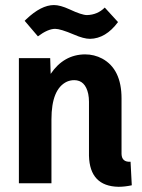

<svg xmlns="http://www.w3.org/2000/svg" viewBox="-20 -715 555 749"><path d="M489.3 -84Q455.1 -82 454.1 -114.3V-331.1Q454.1 -445.3 378.9 -486.3Q347.7 -502.9 311.5 -502.9Q228.5 -502 177.7 -426.8L175.8 -488.3H53.7V0H180.7V-249Q180.7 -368.2 241.2 -396.5Q254.9 -402.3 269.5 -402.3Q312.5 -402.3 324.2 -348.6Q327.1 -334 327.1 -318.4V-107.4Q330.1 11.7 442.4 13.7Q466.8 13.7 494.1 7.8ZM319.3 -656.2Q298.8 -656.2 251 -678.7Q214.8 -695.3 190.4 -695.3Q140.6 -695.3 82 -639.6Q79.1 -636.7 76.2 -633.8L127.9 -573.2Q167 -602.5 195.3 -602.5Q215.8 -602.5 268.6 -580.1Q306.6 -563.5 331.1 -563.5Q392.6 -564.5 440.4 -628.9L388.7 -685.5Q360.4 -657.2 319.3 -656.2Z"/></svg>

Font: Yaldevi Colombo
Style: Bold
Weight: 700
Designer: Sol Matas, Denzil Rajitha, Kosala Senevirathne and Pathum Egodawatta
Foundry: Mooniak
Version: Version 1.020 ; ttfautohint (v1.6)